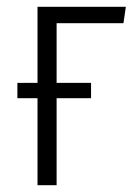

<svg xmlns="http://www.w3.org/2000/svg" viewBox="-20 -543 394 563"><path d="M342 -475H146V-300H247V-255H146V0H90V-255H31V-300H90V-523H349Z"/></svg>

Font: Fira Sans Extra Condensed Light
Style: Regular
Weight: 300
Width: 1
Designer: Carrois Corporate & Edenspiekermann AG
Foundry: Carrois Corporate GbR & Edenspiekermann AG
Version: Version 4.203